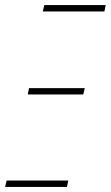

<svg xmlns="http://www.w3.org/2000/svg" viewBox="-21 -734 435 754"><path d="M147 -689H389L394 -714H153ZM88 -363H306L312 -388H93ZM-1 0H242L247 -25H5Z"/></svg>

Font: Noto Sans ExtraCondensed Thin
Style: Italic
Weight: 100
Width: 2
Italic angle: -12°
Designer: Monotype Design Team
Foundry: Monotype Imaging Inc.
Version: Version 2.013